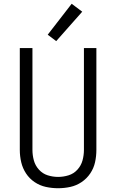

<svg xmlns="http://www.w3.org/2000/svg" viewBox="-20 -990 616 1018"><path d="M288 8Q321 8 353 1Q385 -6 412.5 -24.5Q440 -43 458.5 -70.5Q477 -98 484 -130Q491 -162 491 -195V-735H425V-195Q425 -167 417.5 -139.5Q410 -112 390.5 -90.5Q371 -69 343.5 -60.5Q316 -52 288 -52Q260 -52 233 -60.5Q206 -69 186.5 -90.5Q167 -112 159.5 -139.5Q152 -167 152 -195V-735H85V-195Q85 -162 92.5 -130Q100 -98 118 -70.5Q136 -43 163.5 -24.5Q191 -6 223 1Q255 8 288 8ZM278 -772 416 -928 360 -970 233 -806Z"/></svg>

Font: Iosevka Sparkle Light
Style: Regular
Weight: 300
Designer: Belleve Invis
Foundry: Belleve Invis
Version: Version 4.5.0; ttfautohint (v1.8.3)